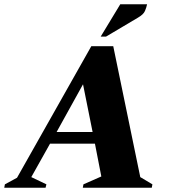

<svg xmlns="http://www.w3.org/2000/svg" viewBox="-65 -882 804 902"><path d="M-45 0 -42 -16 15 -47 364 -665H467L594 -50L651 -16L648 0H324L327 -16L411 -53L381 -207H170L82 -50L153 -16L149 0ZM201 -262H370L325 -486ZM408 -710 500 -862H626Q623 -847 616 -830.5Q609 -814 583 -799L433 -710Z"/></svg>

Font: Spectral ExtraBold
Style: Italic
Weight: 800
Italic angle: -10°
Designer: Jean-Baptiste Levee
Foundry: Production Type
Version: Version 2.001